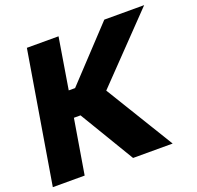

<svg xmlns="http://www.w3.org/2000/svg" viewBox="-132 -864 1025 999"><g transform="rotate(-20 380.5 -364.0)"><path d="M439.5 0 258.3 -301.8H221.7L171.4 0H-4.9L116.2 -727.5H291.5L245.1 -444.8H280.3L544.9 -727.5H765.6L428.2 -377L658.7 0Z"/></g></svg>

Font: Inter Tight ExtraBold
Style: Italic
Weight: 800
Italic angle: -9.39999°
Designer: Rasmus Andersson
Foundry: rsms
Version: Version 3.004